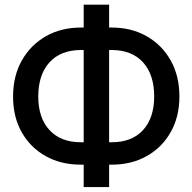

<svg xmlns="http://www.w3.org/2000/svg" viewBox="-20 -760 813 811"><path d="M321.3 -643.6H333.5V-740.2H440.9V-643.6H452.1Q535.2 -643.6 599.6 -606.9Q664.1 -570.3 700.9 -504.9Q737.8 -439.5 737.8 -352.5Q737.8 -266.6 700.9 -201.7Q664.1 -136.7 599.6 -100.6Q535.2 -64.5 452.1 -64.5H440.9V30.3H333.5V-64.5H321.3Q237.8 -64.5 173.3 -100.3Q108.9 -136.2 72 -200.9Q35.2 -265.6 35.2 -352.1Q35.2 -439 72.3 -504.6Q109.4 -570.3 173.8 -606.9Q238.3 -643.6 321.3 -643.6ZM321.3 -548.8Q235.8 -548.3 188.7 -496.3Q141.6 -444.3 141.6 -352.1Q141.6 -262.2 189 -210.7Q236.3 -159.2 321.3 -159.2H333.5V-548.8ZM452.6 -548.8H440.9V-159.2H452.6Q537.6 -159.2 584.5 -210.9Q631.3 -262.7 631.3 -352.5Q631.3 -444.3 584.5 -496.3Q537.6 -548.3 452.6 -548.8Z"/></svg>

Font: Inter Tight Medium
Style: Regular
Weight: 500
Designer: Rasmus Andersson
Foundry: rsms
Version: Version 3.004; ttfautohint (v1.8.4.7-5d5b)